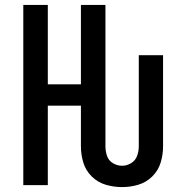

<svg xmlns="http://www.w3.org/2000/svg" viewBox="-20 -755 760 783"><path d="M478 8Q511 8 543.5 -1.5Q576 -11 600.5 -35Q625 -59 635 -91.5Q645 -124 645 -158V-530H546V-158Q546 -138 539 -119Q532 -100 514.5 -89.5Q497 -79 478 -79Q458 -79 440.5 -89.5Q423 -100 416.5 -119Q410 -138 410 -158V-735H310V-411H175V-735H75V0H175V-324H310V-158Q310 -124 320 -91.5Q330 -59 354.5 -35Q379 -11 411.5 -1.5Q444 8 478 8Z"/></svg>

Font: Iosevka Sparkle Medium
Style: Regular
Weight: 500
Designer: Belleve Invis
Foundry: Belleve Invis
Version: Version 4.5.0; ttfautohint (v1.8.3)